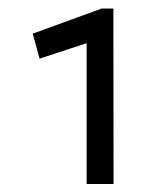

<svg xmlns="http://www.w3.org/2000/svg" viewBox="-20 -873 385 461"><path d="M188 -769.3 75 -732.2 58.6 -792.2 224.1 -852.5H252.2L252.7 -431.2H188Z"/></svg>

Font: DavidDev Light
Style: Regular
Weight: 300
Designer: David.dev
Foundry: David.dev
Version: Version 1.001;FEAKit 1.0